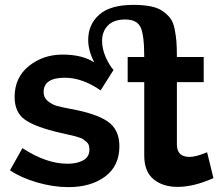

<svg xmlns="http://www.w3.org/2000/svg" viewBox="-20 -758 905 788"><path d="M830 -133 856 -27Q775 9 709 9Q648 9 610 -22.5Q572 -54 572 -120V-421H504V-524H572Q572 -614 557 -646Q542 -678 494 -678Q447 -678 423 -653.5Q399 -629 399 -590Q399 -556 414.5 -522Q430 -488 446 -471L393 -387Q318 -439 246 -439Q159 -439 159 -380Q159 -357 176.5 -343Q194 -329 213 -323.5Q232 -318 270 -311Q375 -292 422.5 -259Q470 -226 470 -158Q470 -77 411.5 -33.5Q353 10 261 10Q198 10 131.5 -9.5Q65 -29 21 -59L72 -150Q170 -86 257 -86Q296 -86 321.5 -100Q347 -114 347 -144Q347 -154 344.5 -162Q342 -170 334 -176.5Q326 -183 320.5 -187Q315 -191 301 -195Q287 -199 280 -201Q273 -203 253.5 -207Q234 -211 227 -213Q127 -236 83.5 -266Q40 -296 40 -360Q40 -440 98.5 -487Q157 -534 237 -534Q317 -534 367 -502Q342 -550 342 -594Q342 -658 387.5 -698Q433 -738 527 -738Q568 -738 598 -732Q628 -726 647.5 -712.5Q667 -699 679 -683Q691 -667 696.5 -640Q702 -613 704 -588Q706 -563 706 -524H816V-421H706V-165Q706 -114 758 -114Q784 -114 830 -133Z"/></svg>

Font: Raleway
Style: Bold
Weight: 700
Designer: Matt McInerney, Pablo Impallari, Rodrigo Fuenzalida
Foundry: Matt McInerney, Pablo Impallari, Rodrigo Fuenzalida
Version: Version 3.000